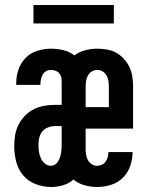

<svg xmlns="http://www.w3.org/2000/svg" viewBox="-20 -737 590 769"><path d="M185 12Q153 12 123 0.5Q93 -11 73 -34.5Q53 -58 45 -89Q37 -120 37 -151Q37 -173 40.5 -195Q44 -217 54 -237Q64 -257 79.5 -273Q95 -289 114.5 -299Q134 -309 156 -313Q178 -317 200 -317H227V-413Q227 -422 224.5 -430.5Q222 -439 216 -445Q210 -451 201.5 -454Q193 -457 184 -457Q174 -457 165 -452Q156 -447 151 -438Q146 -429 144 -419.5Q142 -410 142 -400V-397H45V-404Q45 -432 54 -458.5Q63 -485 82.5 -505Q102 -525 129.5 -533.5Q157 -542 184 -542Q209 -542 234 -536Q259 -530 278 -515Q298 -530 322 -536Q346 -542 370 -542Q389 -542 409 -538.5Q429 -535 446 -525.5Q463 -516 476.5 -501Q490 -486 498.5 -468Q507 -450 510 -430.5Q513 -411 513 -391V-222H323V-139Q323 -128 325 -116.5Q327 -105 332.5 -95Q338 -85 348 -79Q358 -73 369 -73Q379 -73 388.5 -77.5Q398 -82 403.5 -90Q409 -98 411.5 -107.5Q414 -117 414 -127V-128H511V-127Q511 -99 501.5 -72Q492 -45 472 -25Q452 -5 424.5 3.5Q397 12 369 12Q344 12 318.5 5Q293 -2 274 -18Q256 -2 232.5 5Q209 12 185 12ZM323 -308H416V-391Q416 -403 414 -414Q412 -425 406.5 -435Q401 -445 391 -451Q381 -457 370 -457Q358 -457 348 -451Q338 -445 332.5 -435Q327 -425 325 -414Q323 -403 323 -391ZM184 -73Q193 -73 200.5 -78Q208 -83 212.5 -90.5Q217 -98 220 -106.5Q223 -115 224.5 -123.5Q226 -132 226.5 -141Q227 -150 227 -159V-232H200Q186 -232 172 -226.5Q158 -221 149 -210Q140 -199 137 -184.5Q134 -170 134 -156Q134 -142 136 -129Q138 -116 143.5 -103.5Q149 -91 159.5 -82Q170 -73 184 -73ZM114 -643V-717H436V-643Z"/></svg>

Font: Lode Dark Term
Style: Bold
Weight: 700
Monospace: yes
Designer: Belleve Invis
Foundry: Belleve Invis
Version: Version 29.2.0